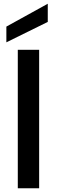

<svg xmlns="http://www.w3.org/2000/svg" viewBox="-20 -1005 304 1025"><path d="M75 -739V0H189V-739ZM14 -779 235 -888V-985L14 -863Z"/></svg>

Font: Malmofest Medium
Style: Regular
Weight: 500
Designer: Jonny Pinhorn (Poppins), Kolossal
Version: Version 1.004;Glyphs 3.1.2 (3151)